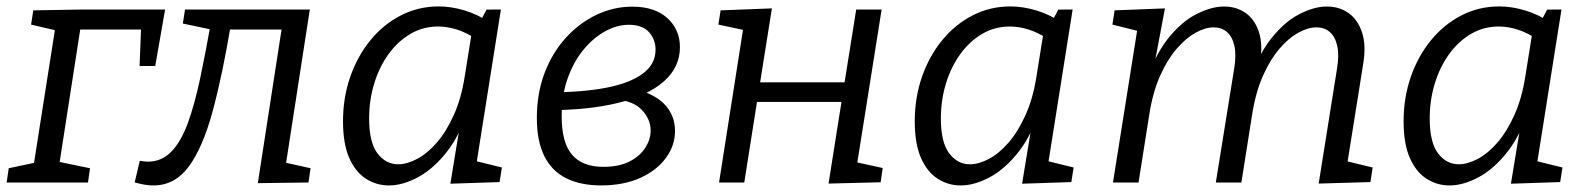

<svg xmlns="http://www.w3.org/2000/svg" viewBox="-21 -557 4847 586"><path d="M149.9 -486.6 157.2 -462.5 73.9 -481.9 80.6 -525.4 233.9 -528H482.9L452.8 -355.5H405L409.9 -480.5L418.3 -466.8H218.2L225.9 -480.1L154.9 -22.7L127.4 -69.6L253.8 -43.5L247.5 0H-0.7L5.6 -43.5L93.6 -62.2L81.2 -49.5Z M390 -0.3 405.7 -66.3Q411.7 -65.3 417.9 -64.4Q424.1 -63.6 430.4 -63.6Q472.4 -63.6 502 -94.2Q531.7 -124.9 552.3 -181.5Q573 -238.1 589.6 -316.6Q606.3 -395 623.2 -490.6L639.3 -463.5L537 -485.2L543.7 -528H924.6L850.9 -51.5L844.3 -61.9L926.9 -43.5L920.5 0L765.9 2L841.9 -490.2L851.2 -466.8H656.1L684.5 -487.2Q658.2 -328.9 628.2 -218.1Q598.2 -107.3 555.5 -49.1Q512.8 9 447.1 9Q433.8 9 419.4 6.5Q405 4 390 -0.3Z M1165.9 9Q1127.9 9 1095.9 -11.5Q1063.9 -32 1044.9 -75Q1025.9 -118 1025.9 -187Q1025.9 -259 1047.9 -322.4Q1069.9 -385.7 1109.4 -434Q1148.9 -482.4 1202.3 -509.9Q1255.6 -537.4 1318 -537.4Q1355.3 -537.4 1395.9 -525.5Q1436.4 -513.7 1478.7 -485.7L1444.3 -490.4L1464 -527.7L1507.8 -528L1427.8 -23.7L1400.7 -72.9L1510.8 -45.8L1503.8 -1.3L1353.5 3.7L1386.2 -194.9L1409.3 -231.7Q1386.3 -150.1 1345 -96.4Q1303.6 -42.7 1256.1 -16.8Q1208.6 9 1165.9 9ZM1194.1 -55.6Q1221.4 -55.6 1252.4 -72.1Q1283.3 -88.5 1312.1 -121.7Q1340.9 -154.8 1363.8 -205.4Q1386.8 -256 1397.5 -324.3L1420.1 -465.6L1433.8 -437.2Q1402.9 -457.5 1373.6 -466.8Q1344.3 -476.1 1316 -476.1Q1270 -476.1 1231.6 -453.5Q1193.1 -430.8 1164.8 -391.7Q1136.5 -352.6 1121.1 -302Q1105.6 -251.3 1105.6 -195.4Q1105.6 -122.5 1131 -89Q1156.5 -55.6 1194.1 -55.6Z M1813.7 8.9Q1750.8 8.9 1706.9 -13.1Q1662.9 -35.1 1640.2 -80.8Q1617.5 -126.5 1617.5 -197Q1617.5 -272.7 1641.4 -335Q1665.3 -397.3 1706.8 -442.5Q1748.3 -487.6 1800.4 -512.2Q1852.6 -536.7 1908.7 -536.7Q1977.2 -536.7 2015.7 -501.8Q2054.2 -466.9 2054.2 -412.9Q2054.2 -352 2005.3 -308.7Q1956.3 -265.4 1865.6 -243Q1774.9 -220.7 1650.7 -220.7L1656.5 -275.2Q1755.3 -275.2 1828.1 -289Q1900.9 -302.9 1940.3 -331.9Q1979.8 -360.9 1979.8 -405.4Q1979.8 -436.9 1959.5 -459.2Q1939.1 -481.4 1898 -481.4Q1863.3 -481.4 1827.6 -462.4Q1792 -443.3 1761.4 -407.2Q1730.9 -371 1712.1 -319.4Q1693.3 -267.7 1693.3 -201.8Q1693.3 -121.8 1724.9 -84.8Q1756.5 -47.8 1820.3 -47.8Q1868.5 -47.8 1900.3 -64.1Q1932 -80.4 1948.4 -106Q1964.8 -131.6 1964.8 -158.4Q1964.8 -193.4 1937.7 -221.8Q1910.6 -250.2 1855.3 -253.5L1879.8 -289.7Q1930.4 -285.2 1966 -267.8Q2001.6 -250.5 2020.4 -222.2Q2039.2 -193.9 2039.2 -157.2Q2039.2 -112.4 2010.9 -74.3Q1982.7 -36.2 1932.1 -13.6Q1881.4 8.9 1813.7 8.9Z M2173.6 0 2249.9 -486.6 2256.5 -463.8 2171.6 -481.9 2178.3 -525.4 2334.9 -531.4 2295.2 -282 2277.2 -305.8H2580.3L2552.8 -281L2592.2 -528H2669.8L2593.2 -45.8L2581.8 -64.2L2673.1 -44.2L2666.8 -0.7L2507.8 3.3L2550.8 -268.3L2569.5 -245.9H2266.8L2293.5 -272L2250.6 0Z M2910.9 9Q2872.9 9 2840.9 -11.5Q2808.9 -32 2789.9 -75Q2770.9 -118 2770.9 -187Q2770.9 -259 2792.9 -322.4Q2814.9 -385.7 2854.4 -434Q2893.9 -482.4 2947.3 -509.9Q3000.6 -537.4 3063 -537.4Q3100.3 -537.4 3140.9 -525.5Q3181.4 -513.7 3223.7 -485.7L3189.3 -490.4L3209 -527.7L3252.8 -528L3172.8 -23.7L3145.7 -72.9L3255.8 -45.8L3248.8 -1.3L3098.5 3.7L3131.2 -194.9L3154.3 -231.7Q3131.3 -150.1 3090 -96.4Q3048.6 -42.7 3001.1 -16.8Q2953.6 9 2910.9 9ZM2939.1 -55.6Q2966.4 -55.6 2997.4 -72.1Q3028.3 -88.5 3057.1 -121.7Q3085.9 -154.8 3108.8 -205.4Q3131.8 -256 3142.5 -324.3L3165.1 -465.6L3178.8 -437.2Q3147.9 -457.5 3118.6 -466.8Q3089.3 -476.1 3061 -476.1Q3015 -476.1 2976.6 -453.5Q2938.1 -430.8 2909.8 -391.7Q2881.5 -352.6 2866.1 -302Q2850.6 -251.3 2850.6 -195.4Q2850.6 -122.5 2876 -89Q2901.5 -55.6 2939.1 -55.6Z M4003.7 3.3 4059.4 -345.6Q4066.7 -388.5 4060.4 -416.8Q4054.1 -445.1 4037.6 -459.3Q4021.2 -473.5 3997.2 -473.5Q3970.9 -473.5 3941.3 -457.1Q3911.7 -440.8 3883.7 -408Q3855.7 -375.2 3833.4 -325.1Q3811.2 -275 3800.5 -206.8L3767.8 0H3689.8L3745.5 -345.6Q3752.8 -388.5 3746.5 -416.8Q3740.2 -445.1 3723.7 -459.3Q3707.2 -473.5 3683.3 -473.5Q3657.6 -473.5 3628 -457.1Q3598.4 -440.8 3570.1 -408Q3541.8 -375.2 3519.5 -325.1Q3497.2 -275 3486.6 -206.8L3453.9 0H3375.9L3452.2 -479.9L3483 -454.8L3374.2 -481.9L3380.9 -525.4L3534.5 -531.4L3497.5 -334.5L3474.1 -296.6Q3500.7 -384 3541.9 -436.7Q3583.1 -489.4 3629.2 -513.2Q3675.4 -537.1 3714.8 -537.1Q3752.5 -537.1 3780.3 -517.7Q3808.1 -498.4 3821 -460.4Q3833.8 -422.4 3824.8 -366.4L3817.5 -320.1L3789 -296.6Q3815.7 -384 3856.7 -436.7Q3897.7 -489.4 3943.5 -513.2Q3989.3 -537.1 4028.7 -537.1Q4067.1 -537.1 4095.2 -516.9Q4123.4 -496.7 4136.2 -457.5Q4149.1 -418.3 4139.4 -360.7L4089.1 -45.8L4056.3 -72.9L4168.4 -45.8L4161.7 -1.3Z M4402.9 9Q4364.9 9 4332.9 -11.5Q4300.9 -32 4281.9 -75Q4262.9 -118 4262.9 -187Q4262.9 -259 4284.9 -322.4Q4306.9 -385.7 4346.4 -434Q4385.9 -482.4 4439.3 -509.9Q4492.6 -537.4 4555 -537.4Q4592.3 -537.4 4632.9 -525.5Q4673.4 -513.7 4715.7 -485.7L4681.3 -490.4L4701 -527.7L4744.8 -528L4664.8 -23.7L4637.7 -72.9L4747.8 -45.8L4740.8 -1.3L4590.5 3.7L4623.2 -194.9L4646.3 -231.7Q4623.3 -150.1 4582 -96.4Q4540.6 -42.7 4493.1 -16.8Q4445.6 9 4402.9 9ZM4431.1 -55.6Q4458.4 -55.6 4489.4 -72.1Q4520.3 -88.5 4549.1 -121.7Q4577.9 -154.8 4600.8 -205.4Q4623.8 -256 4634.5 -324.3L4657.1 -465.6L4670.8 -437.2Q4639.9 -457.5 4610.6 -466.8Q4581.3 -476.1 4553 -476.1Q4507 -476.1 4468.6 -453.5Q4430.1 -430.8 4401.8 -391.7Q4373.5 -352.6 4358.1 -302Q4342.6 -251.3 4342.6 -195.4Q4342.6 -122.5 4368 -89Q4393.5 -55.6 4431.1 -55.6Z"/></svg>

Font: Bitter Thin
Style: Italic
Weight: 100
Italic angle: -9°
Designer: Sol Matas, and Bitter project Authors
Foundry: Sol Matas
Version: Version 2.002